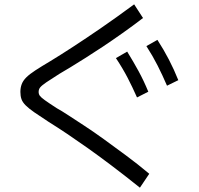

<svg xmlns="http://www.w3.org/2000/svg" viewBox="-20 -819 920 889"><path d="M627.8 50Q554.4 -8.9 493.9 -54.4Q433.3 -100 383.9 -135Q334.4 -170 290.6 -199.4Q246.7 -228.9 205.6 -254.4Q164.4 -281.1 138.9 -298.9Q113.3 -316.7 98.9 -331.1Q84.4 -345.6 79.4 -360Q74.4 -374.4 74.4 -393.3Q74.4 -413.3 80.6 -429.4Q86.7 -445.6 101.7 -460.6Q116.7 -475.6 143.9 -493.3Q171.1 -511.1 214.4 -536.7Q260 -564.4 318.9 -602.8Q377.8 -641.1 448.9 -690Q520 -738.9 601.1 -798.9L642.2 -735.6Q594.4 -698.9 547.2 -665.6Q500 -632.2 456.7 -603.3Q413.3 -574.4 374.4 -550Q335.6 -525.6 305.6 -507.2Q275.6 -488.9 254.4 -476.7Q215.6 -452.2 194.4 -437.8Q173.3 -423.3 166.1 -414.4Q158.9 -405.6 158.9 -393.3Q158.9 -383.3 164.4 -375.6Q170 -367.8 187.8 -355Q205.6 -342.2 243.3 -317.8Q265.6 -305.6 297.8 -284.4Q330 -263.3 371.7 -236.1Q413.3 -208.9 461.7 -173.9Q510 -138.9 563.3 -99.4Q616.7 -60 671.1 -14.4ZM614.4 -367.8Q593.3 -415.6 570.6 -459.4Q547.8 -503.3 516.7 -550L568.9 -580Q597.8 -533.3 621.7 -489.4Q645.6 -445.6 666.7 -394.4ZM753.3 -422.2Q732.2 -471.1 710 -515Q687.8 -558.9 657.8 -605.6L708.9 -634.4Q738.9 -587.8 762.2 -542.8Q785.6 -497.8 805.6 -447.8Z"/></svg>

Font: Paperlogy 4 Regular
Style: Regular
Weight: 400
Designer: redesigned by Lee Juim, glyphs from Gmarket Sans & Montserrat
Foundry: PT&
Version: Version 1.001